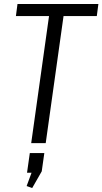

<svg xmlns="http://www.w3.org/2000/svg" viewBox="-20 -720 515 966"><path d="M475 -700 467 -639H264L305 -677L210 0H137L232 -677L261 -639H60L68 -700ZM203 50 190 142 142 226 114 216 158 97 184 149H116L130 50Z"/></svg>

Font: Pathway Extreme SemiCondensed Light
Style: Italic
Weight: 300
Width: 4
Italic angle: -8°
Version: Version 1.001;gftools[0.9.26]